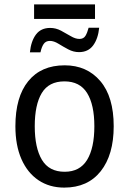

<svg xmlns="http://www.w3.org/2000/svg" viewBox="-20 -843 586 873"><path d="M135 -757V-823H412V-757ZM116 -605Q121 -656 143.5 -686Q166 -716 208 -716Q234 -716 257.5 -703.5Q281 -691 302 -678.5Q323 -666 341 -666Q360 -666 368.5 -680Q377 -694 383 -717H431Q426 -667 403.5 -636.5Q381 -606 339 -606Q314 -606 290.5 -618.5Q267 -631 246 -644Q225 -657 207 -657Q188 -657 178.5 -643Q169 -629 164 -605ZM497 -269Q497 -139 438 -64.5Q379 10 272 10Q205 10 155 -23.5Q105 -57 77.5 -119.5Q50 -182 50 -269Q50 -402 108.5 -474Q167 -546 274 -546Q375 -546 436 -474.5Q497 -403 497 -269ZM138 -269Q138 -171 170.5 -116.5Q203 -62 274 -62Q343 -62 376 -116Q409 -170 409 -269Q409 -367 376 -420Q343 -473 273 -473Q202 -473 170 -420Q138 -367 138 -269Z"/></svg>

Font: Noto Sans SemiCondensed
Style: Regular
Weight: 400
Width: 4
Designer: Monotype Design Team
Foundry: Monotype Imaging Inc.
Version: Version 2.013; ttfautohint (v1.8.4.7-5d5b)